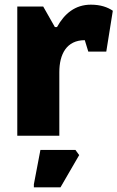

<svg xmlns="http://www.w3.org/2000/svg" viewBox="-20 -581 503 822"><path d="M54 -553V0H234V-272C234 -349 265 -409 343 -409L358 -360H435L463 -535C441 -550 411 -561 369 -561C302 -561 256 -523 224 -465H215L165 -553ZM125 208V221H239L319 83L303 61H153Z"/></svg>

Font: Frost ExtraBold
Style: Regular
Weight: 800
Designer: Lee Frost
Foundry: Lee Frost for Ice Communication Norge AS
Version: Version 2.011;hotconv 1.0.107;makeotfexe 2.5.65593